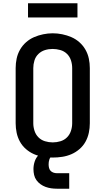

<svg xmlns="http://www.w3.org/2000/svg" viewBox="-20 -948 640 1165"><path d="M300 8Q271 8 242 3.5Q213 -1 186.5 -12.5Q160 -24 137.5 -43.5Q115 -63 101 -88.5Q87 -114 81 -142.5Q75 -171 75 -200V-535Q75 -564 81 -592.5Q87 -621 101.5 -646.5Q116 -672 138 -691.5Q160 -711 186.5 -722.5Q213 -734 242 -740Q271 -746 300 -746Q329 -746 358 -740Q387 -734 413.5 -722.5Q440 -711 462 -691.5Q484 -672 498.5 -646.5Q513 -621 519 -592.5Q525 -564 525 -535V-200Q525 -171 519 -142.5Q513 -114 499 -88.5Q485 -63 462.5 -43.5Q440 -24 413.5 -12.5Q387 -1 358 3.5Q329 8 300 8ZM300 -84Q324 -84 347 -91Q370 -98 386.5 -114.5Q403 -131 410.5 -154Q418 -177 418 -200V-535Q418 -559 410.5 -582Q403 -605 386 -621.5Q369 -638 345.5 -644.5Q322 -651 299 -651Q275 -651 252.5 -644Q230 -637 213 -620.5Q196 -604 189 -581Q182 -558 182 -535V-200Q182 -177 189.5 -154Q197 -131 213.5 -114.5Q230 -98 253 -91Q276 -84 300 -84ZM400 197H325Q307 197 290 194.5Q273 192 256.5 186Q240 180 225.5 169.5Q211 159 201 145Q191 131 187 113.5Q183 96 183 78Q183 55 190.5 32Q198 9 214.5 -7.5Q231 -24 254 -30.5Q277 -37 300 -37V0Q292 0 287 6Q282 12 279.5 19.5Q277 27 276 34.5Q275 42 275 49Q275 60 277.5 70.5Q280 81 287 88.5Q294 96 304.5 99.5Q315 103 325 103H400ZM150 -842V-928H450V-842Z"/></svg>

Font: Iosevka Custom SmBdEx
Style: Regular
Weight: 600
Width: 7
Monospace: yes
Designer: Belleve Invis
Foundry: Belleve Invis
Version: Version 11.2.4; ttfautohint (v1.8.4)